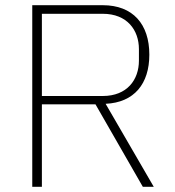

<svg xmlns="http://www.w3.org/2000/svg" viewBox="-20 -718 672 738"><path d="M141 -317H347L529 0H571L386 -319C496 -324 554 -396 554 -508C554 -625 491 -698 375 -698H104V0H141ZM141 -349V-665H375C469 -665 514 -602 514 -529V-485C514 -412 469 -349 375 -349Z"/></svg>

Font: IBM Plex Devanagari ExtraLight
Style: Regular
Weight: 200
Designer: Mike Abbink, Paul van der Laan, Pieter van Rosmalen, Erin McLaughlin
Foundry: Bold Monday
Version: Version 1.0